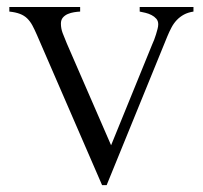

<svg xmlns="http://www.w3.org/2000/svg" viewBox="-20 -519 584 551"><path d="M535.2 -485.8Q519.5 -483.4 507.8 -477.1Q496.1 -470.7 487.3 -461.4Q478.5 -452.1 472.2 -440.2Q465.8 -428.2 460 -414.1L286.1 12.2H272.9L85.9 -418.9Q79.1 -434.6 72.8 -446.3Q66.4 -458 57.9 -466.3Q49.3 -474.6 37.1 -479.2Q24.9 -483.9 6.8 -485.8V-499H210V-485.8Q202.1 -485.4 192.6 -483.9Q183.1 -482.4 174.6 -478.8Q166 -475.1 160.4 -468.5Q154.8 -461.9 154.8 -451.2Q154.8 -437.5 159.7 -424.3Q164.6 -411.1 171.9 -394L298.8 -102.1L417 -392.1Q419.4 -397.5 422.4 -404.8Q425.3 -412.1 427.7 -420.2Q430.2 -428.2 432.1 -435.8Q434.1 -443.4 434.1 -449.2Q434.1 -459 428.5 -465.3Q422.9 -471.7 414.8 -475.8Q406.7 -480 397.5 -482.2Q388.2 -484.4 380.9 -485.8V-499H535.2Z"/></svg>

Font: Scheherazade Urdu
Style: Regular
Weight: 400
Designer: SIL International
Foundry: SIL International
Version: Version 1.005 (build 117/117)